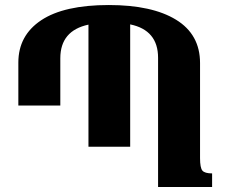

<svg xmlns="http://www.w3.org/2000/svg" viewBox="-20 -744 909 764"><path d="M824 -54Q795 -54 785.5 -65Q776 -76 776 -115V-493Q776 -607 680.5 -665.5Q585 -724 413 -724Q235 -724 144 -663.5Q53 -603 53 -495V-324H220V-512Q220 -622 332 -646V-160H498V-647Q609 -624 609 -514V0H824Z"/></svg>

Font: Noto Serif Armenian SemiCondensed Extra
Style: Regular
Weight: 800
Width: 4
Designer: Monotype Design Team
Foundry: Monotype Imaging Inc.
Version: Version 1.901